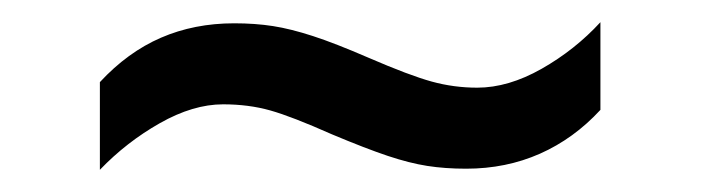

<svg xmlns="http://www.w3.org/2000/svg" viewBox="-20 -409 632 173"><path d="M70 -335Q95 -362 125 -375Q155 -388 191 -388Q210 -388 226 -385.5Q242 -383 262 -376.5Q282 -370 312 -357Q349 -341 369 -335.5Q389 -330 410 -330Q438 -330 468 -347Q498 -364 521 -389V-310Q497 -284 466.5 -270.5Q436 -257 400 -257Q381 -257 365 -259.5Q349 -262 329.5 -268.5Q310 -275 279 -288Q243 -304 223.5 -309.5Q204 -315 181 -315Q154 -315 124 -298Q94 -281 70 -256Z"/></svg>

Font: lbangla05
Style: Book
Weight: 400
Designer: Jelle Bosma - Monotype Design Team
Foundry: Monotype Imaging Inc.
Version: Version 2.003